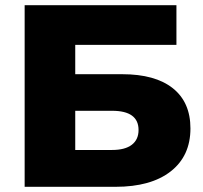

<svg xmlns="http://www.w3.org/2000/svg" viewBox="-20 -720 781 740"><path d="M75 -700H660V-547H270V-434H451Q578 -434 646 -380Q714 -326 714 -225Q714 -119 638 -59.5Q562 0 425 0H75ZM412 -142Q462 -142 488 -162Q514 -182 514 -219Q514 -293 412 -293H270V-142Z"/></svg>

Font: Montserrat Alternates ExtraBold
Style: Regular
Weight: 800
Designer: Julieta Ulanovsky
Foundry: Julieta Ulanovsky
Version: Version 7.200